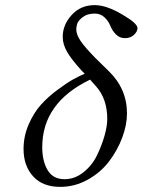

<svg xmlns="http://www.w3.org/2000/svg" viewBox="-20 -718 557 750"><path d="M72 -136Q72 -186 92 -232Q112 -278 140 -309Q168 -340 204.5 -367Q241 -394 265 -407.5Q289 -421 311 -430L299 -442Q259 -486 242 -515.5Q225 -545 225 -574Q225 -621 260 -659.5Q295 -698 350 -698Q396 -698 458 -661Q517 -627 517 -608Q517 -595 503.5 -582Q490 -569 468 -569Q447 -569 432.5 -584Q418 -599 411 -617Q404 -635 388.5 -650Q373 -665 350 -665Q321 -665 303 -651Q285 -637 281.5 -625Q278 -613 278 -603Q278 -583 294.5 -558.5Q311 -534 351 -493L405 -440Q476 -371 476 -275Q476 -230 457.5 -180.5Q439 -131 406 -87.5Q373 -44 322.5 -16Q272 12 215 12Q147 12 109.5 -29Q72 -70 72 -136ZM232 -18Q272 -18 306 -45Q340 -72 359 -111.5Q378 -151 388.5 -188.5Q399 -226 399 -253Q399 -332 355 -381L332 -407Q145 -317 145 -143Q145 -89 166 -53.5Q187 -18 232 -18Z"/></svg>

Font: Linux Libertine O
Style: Italic
Weight: 400
Italic angle: -12°
Designer: Philipp H. Poll
Foundry: Philipp H. Poll
Version: Version 5.1.6